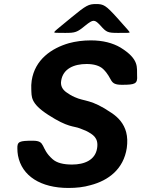

<svg xmlns="http://www.w3.org/2000/svg" viewBox="-20 -921 699 951"><path d="M337 -106C294 -106 261 -114 240 -133C178 -188 209 -224 143 -224C76 -224 65 -220 66 -186C66 -174 67 -162 69 -151C88 -49 182 10 319 10C358 10 395 6 429 -4C517 -27 592 -83 608 -188C612 -217 611 -243 605 -266C594 -308 567 -339 532 -362C431 -431 400 -417 350 -440C334 -447 321 -455 310 -463C288 -478 279 -498 283 -521C292 -581 347 -604 409 -604C444 -604 473 -596 491 -579C541 -530 518 -501 584 -501C650 -501 662 -506 659 -547C657 -586 672 -627 576 -686C538 -708 490 -721 430 -721C391 -721 354 -716 321 -707C235 -682 153 -626 137 -522C135 -507 134 -492 135 -479C137 -443 129 -410 219 -352C318 -288 343 -298 376 -285C387 -281 397 -277 406 -273C441 -255 469 -238 461 -187C452 -128 398 -106 337 -106ZM560 -833C504 -895 493 -901 456 -901C419 -901 407 -895 333 -834C257 -772 250 -766 249 -762C248 -758 253 -758 303 -758C353 -758 362 -761 402 -794C442 -826 448 -826 478 -794C507 -761 514 -758 565 -758C616 -758 622 -758 622 -761C622 -764 616 -770 560 -833Z"/></svg>

Font: Asimov Print
Style: AIt
Weight: 500
Designer: Google
Version: Version 2.000980: 2014